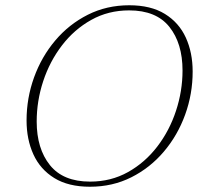

<svg xmlns="http://www.w3.org/2000/svg" viewBox="-20 -700 758 730"><path d="M712.5 -428Q712.5 -343 684 -264.2Q655.5 -185.5 603.2 -123.8Q551 -62 479.5 -26Q408 10 322 10Q240 10 186.5 -23Q133 -56 107 -113Q81 -170 81 -242Q81 -327 109.5 -405.8Q138 -484.5 190.2 -546.2Q242.5 -608 314 -644Q385.5 -680 471.5 -680Q553.5 -680 607 -647Q660.5 -614 686.5 -557Q712.5 -500 712.5 -428ZM119.5 -238Q119.5 -135 169.8 -72.2Q220 -9.5 322.5 -9.5Q402 -9.5 466.8 -45.8Q531.5 -82 578 -142.8Q624.5 -203.5 649.2 -278.8Q674 -354 674 -432Q674 -535 624 -597.8Q574 -660.5 471 -660.5Q391.5 -660.5 326.8 -624.2Q262 -588 215.5 -527.2Q169 -466.5 144.2 -391.2Q119.5 -316 119.5 -238Z"/></svg>

Font: Newsreader 16pt ExtraLight
Style: Italic
Weight: 275
Italic angle: -17°
Designer: Hugues Gentile
Foundry: Production Type
Version: Version 1.003; ttfautohint (v1.8.3)